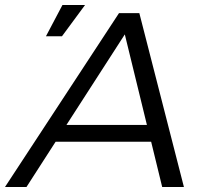

<svg xmlns="http://www.w3.org/2000/svg" viewBox="-89 -753 832 773"><path d="M17.5 0H-69L390 -700H472L651.5 0H564L519.5 -182.5H135ZM160.5 -607H96L162.5 -733H253.5ZM178.5 -250H502.5L413.5 -614.5Z"/></svg>

Font: Argentum Sans Light
Style: Italic
Weight: 300
Italic angle: -11.3°
Designer: Julieta Ulanovsky (font), Owen Earl (portions from Jones font), Cristiano Sobral (main changes and remaster)
Foundry: Julieta Ulanovsky (font), Owen Earl (portions from Jones font), Cristiano Sobral (main changes and remaster)
Version: Version 3.127